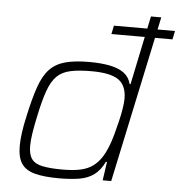

<svg xmlns="http://www.w3.org/2000/svg" viewBox="-53 -794 803 852"><g transform="rotate(5 348.5 -367.5)"><path d="M417 -650 425 -688H697L689 -650ZM241 8Q174 8 133 -3Q92 -14 73.5 -41.5Q55 -69 55 -119Q55 -145 59.5 -179Q64 -213 74 -256Q91 -335 109 -386.5Q127 -438 154 -466.5Q181 -495 223.5 -506.5Q266 -518 330 -518Q384 -518 423 -510Q462 -502 485.5 -484.5Q509 -467 517 -436H521L585 -743H631L473 0H435L447 -83H442Q424 -45 397 -25Q370 -5 332 1.5Q294 8 241 8ZM253 -32Q303 -32 335 -39.5Q367 -47 388.5 -63Q410 -79 427 -105Q438 -122 449 -148.5Q460 -175 468.5 -206.5Q477 -238 484.5 -269Q492 -300 496 -326.5Q500 -353 500 -369Q500 -428 464 -453Q428 -478 344 -478Q287 -478 250 -470Q213 -462 190 -439.5Q167 -417 151 -372.5Q135 -328 120 -255Q111 -213 106 -180.5Q101 -148 101 -124Q101 -86 115.5 -66Q130 -46 164 -39Q198 -32 253 -32Z"/></g></svg>

Font: Saira SemiExpanded ExtraLight
Style: Italic
Weight: 250
Width: 6
Italic angle: -12°
Designer: Hector Gatti with collaboration of the Omnibus-Type team
Foundry: Omnibus-Type
Version: Version 1.101